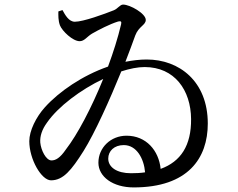

<svg xmlns="http://www.w3.org/2000/svg" viewBox="-20 -786 1040 839"><path d="M552 -29C491 -29 453 -55 453 -93C453 -126 479 -152 521 -152C577 -152 609 -93 614 -33C595 -30 574 -29 552 -29ZM268 -133C242 -95 223 -85 205 -85C181 -85 159 -130 156 -163C154 -190 163 -220 186 -251C234 -320 332 -394 431 -441C380 -315 319 -199 268 -133ZM235 -736C235 -718 234 -697 242 -675C252 -650 298 -606 328 -606C349 -606 359 -625 382 -639C412 -656 458 -680 496 -692C509 -695 512 -692 509 -679C495 -620 475 -557 452 -495C340 -456 238 -386 176 -317C138 -275 108 -215 108 -169C108 -90 161 2 203 2C256 2 292 -42 345 -126C395 -206 460 -351 510 -474C547 -486 582 -493 612 -493C743 -493 814 -392 815 -266C816 -150 770 -80 682 -48C674 -128 619 -193 533 -193C464 -193 410 -141 410 -75C410 -14 473 33 564 33C802 33 888 -95 888 -246C888 -431 763 -526 621 -526C590 -526 559 -522 528 -516C545 -560 560 -600 571 -631C586 -671 617 -676 617 -699C617 -727 548 -766 518 -766C504 -766 495 -748 477 -741C437 -725 344 -691 307 -691C281 -691 265 -720 253 -742Z"/></svg>

Font: Noto Serif SC Medium
Style: Regular
Weight: 500
Designer: Ryoko NISHIZUKA 西塚涼子 (kana & ideographs); Frank Grießhammer (Latin, Greek & Cyrillic); Wenlong ZHANG 张文龙 (bopomofo); San
Foundry: Adobe Systems Incorporated
Version: Version 1.001;PS 1.001;hotconv 16.6.54;makeotf.lib2.5.65590